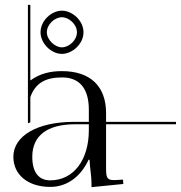

<svg xmlns="http://www.w3.org/2000/svg" viewBox="-20 -762 745 791"><path d="M235 -691C264 -691 297 -662 297 -629C297 -596 264 -567 235 -567C206 -567 173 -598 173 -629C173 -662 206 -691 235 -691ZM235 -718C192 -718 147 -677 147 -629C147 -583 191 -540 235 -540C278 -540 324 -581 324 -629C324 -677 278 -718 235 -718ZM346 -250V-226C346 -101.8 282.4 -19 187 -19C138.9 -19 113 -53 113 -116C113 -203.1 174.6 -250 289 -250ZM417 -250H705V-260H417V-296C417 -406 353 -469 235 -469C187.8 -469 144.2 -459.2 105 -430.4V-742H95V-254L105 -258V-362C126 -420 167 -443 236 -443C308 -443 346 -397 346 -310V-260H284C134.6 -260 35 -202.4 35 -116C35 -41.6 95.8 8 187 8C259 8 314 -37 345 -104H349C350 -69 357 -44 357 1V9L488 -4L487 -22L470 -21C462 -21 456 -20 450 -20C420 -20 417 -31 417 -71Z"/></svg>

Font: FoglihtenNo04
Style: Regular
Weight: 500
Designer: gluk (gluksza@wp.pl)
Foundry: gluk (gluksza@wp.pl)
Version: Version 0.70